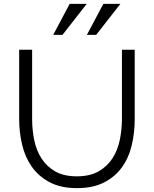

<svg xmlns="http://www.w3.org/2000/svg" viewBox="-20 -967 795 992"><path d="M378 5Q294 5 236.5 -25.5Q179 -56 144 -106Q109 -156 94 -220.5Q79 -285 79 -352V-710H146V-352Q146 -296 157 -242.5Q168 -189 195 -147.5Q222 -106 266 -81Q310 -56 377 -56Q445 -56 490 -82Q535 -108 561.5 -149.5Q588 -191 599 -244.5Q610 -298 610 -352V-710H676V-352Q676 -281 660.5 -216Q645 -151 609.5 -102Q574 -53 517 -24Q460 5 378 5ZM477 -787H429L514 -947H602ZM303 -787H255L340 -947H428Z"/></svg>

Font: Rising Sun Light
Style: Regular
Weight: 300
Designer: Matt McInerney, Pablo Impallari, Rodrigo Fuenzalida (Raleway font), Stephen Hutchings (Greek), Cristiano Sobral (main ch
Foundry: The Rising Sun Project Authors
Version: Version 4.327; ttfautohint (v1.8.4.7-5d5b-dirty)